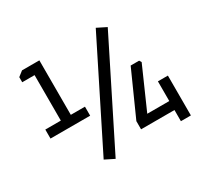

<svg xmlns="http://www.w3.org/2000/svg" viewBox="-143 -882 1129 1073"><g transform="rotate(-30 421.0 -345.0)"><path d="M58.3 -280.3V-338.4H158.5V-631.9H78.8V-664.8L111 -690H222.9V-338.4H314.2V-280.3ZM256.8 -30 586.8 -690 646.9 -660 316.9 0ZM522.5 -72V-124.6L650.3 -409.7H704.9L713.2 -395.7L595.9 -130H738V-257.1H802.4V0H738V-72Z"/></g></svg>

Font: Oxanium ExtraLight
Style: Regular
Weight: 200
Designer: Severin Meyer
Version: Version 2.000